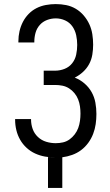

<svg xmlns="http://www.w3.org/2000/svg" viewBox="-20 -763 540 940"><path d="M215 157V6Q224 7 232 7.5Q240 8 249 8H251Q225 8 200 3.5Q175 -1 152 -11.5Q129 -22 110 -39.5Q91 -57 78.5 -79Q66 -101 60 -126Q54 -151 54 -177V-180H132V-178Q132 -154 140 -131.5Q148 -109 165.5 -92.5Q183 -76 206 -69Q229 -62 253 -62Q271 -62 288.5 -66Q306 -70 320.5 -80.5Q335 -91 346 -105.5Q357 -120 363 -136.5Q369 -153 371.5 -171Q374 -189 374 -207Q374 -225 371.5 -242.5Q369 -260 362.5 -276.5Q356 -293 344.5 -307Q333 -321 318 -330.5Q303 -340 285.5 -343.5Q268 -347 250 -347H194V-417H250Q274 -417 296.5 -426Q319 -435 333.5 -453.5Q348 -472 353 -495.5Q358 -519 358 -543Q358 -567 353 -590.5Q348 -614 334.5 -633.5Q321 -653 299 -663Q277 -673 253 -673Q231 -673 210 -665Q189 -657 174.5 -640.5Q160 -624 154 -602.5Q148 -581 148 -559V-555H70V-561Q70 -586 75.5 -610Q81 -634 92 -655.5Q103 -677 120 -694.5Q137 -712 158.5 -723Q180 -734 204.5 -738.5Q229 -743 253 -743Q279 -743 304 -738Q329 -733 351 -720Q373 -707 390 -687Q407 -667 417.5 -644Q428 -621 432 -595.5Q436 -570 436 -544Q436 -520 432 -495.5Q428 -471 416.5 -449.5Q405 -428 386.5 -411Q368 -394 346 -383Q372 -373 393.5 -354.5Q415 -336 428.5 -312Q442 -288 447 -260.5Q452 -233 452 -205Q452 -180 448.5 -155.5Q445 -131 436 -107.5Q427 -84 412 -63.5Q397 -43 377 -28Q357 -13 333 -4.5Q309 4 285 7V157Z"/></svg>

Font: Iosevka
Style: Regular
Weight: 400
Monospace: yes
Designer: Belleve Invis
Foundry: Belleve Invis
Version: Version 33.2.3; ttfautohint (v1.8.4)